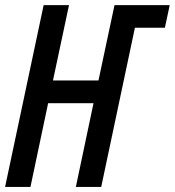

<svg xmlns="http://www.w3.org/2000/svg" viewBox="-21 -734 686 754"><path d="M-1 0 150.4 -713.9H250L187 -418H365.7L428.7 -713.9H645.5L626.5 -625H508.8L376.5 0H276.9L346.2 -328.6H168L98.6 0Z"/></svg>

Font: Open Sans Condensed SemiBold
Style: Italic
Weight: 600
Width: 3
Italic angle: -12°
Designer: Monotype Design Team
Foundry: Monotype Imaging Inc.
Version: Version 3.000; ttfautohint (v1.8.4)